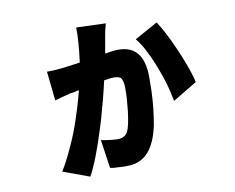

<svg xmlns="http://www.w3.org/2000/svg" viewBox="-78 -728 1125 918"><g transform="rotate(-10 484.5 -269.0)"><path d="M386 -169 371 -121Q350 -54 331 -5Q309 52 289 88L161 41Q188 -3 211 -54Q233 -99 252 -150Q268 -195 283 -243Q296 -285 307 -329L277 -322Q270 -321 265 -321L222 -310Q199 -304 187 -300L172 -442Q213 -442 254 -447L334 -458Q348 -565 346 -626L489 -621Q478 -581 475 -559L461 -479Q493 -485 513 -486Q649 -495 649 -331Q649 -296 648 -261Q646 -218 642 -180Q637 -135 630 -98Q621 -58 609 -30Q590 14 564 36Q532 65 483 68Q457 70 428 67L406 66L389 63L369 -75Q429 -64 457 -66Q486 -68 499 -93Q511 -117 520 -188Q527 -250 527 -298Q527 -339 513 -352Q502 -361 470 -359L434 -354Q415 -269 386 -169ZM746 -199Q733 -278 695 -375Q656 -474 617 -521L729 -583Q763 -533 807 -432Q852 -327 864 -270Z"/></g></svg>

Font: Xiangcui Wave Sans Xiangcui Wave Sans
Style: Regular
Weight: 800
Width: 3
Version: Version 0.920;March 28, 2024;FontCreator 14.0.0.2814 64-bit